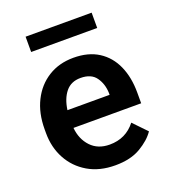

<svg xmlns="http://www.w3.org/2000/svg" viewBox="-132 -805 803 911"><g transform="rotate(-20 269.0 -349.5)"><path d="M295.4 9.8Q215.3 9.8 157.5 -24.4Q99.6 -58.6 68.4 -116.5Q37.1 -174.3 37.1 -246.1V-265.6Q37.1 -347.2 67.9 -408.4Q98.6 -469.7 153.6 -503.9Q208.5 -538.1 280.8 -538.1Q356 -538.1 407 -505.4Q458 -472.7 483.9 -414.3Q509.8 -356 509.8 -279.3V-225.1H168Q173.3 -167 208.7 -129.4Q244.1 -91.8 303.2 -91.8Q385.3 -91.8 434.1 -154.8L499 -87.4Q474.1 -50.3 423.3 -20.3Q372.6 9.8 295.4 9.8ZM279.8 -436.5Q231.9 -436.5 204.8 -403.3Q177.7 -370.1 169.9 -314H382.8V-323.7Q381.3 -369.6 357.4 -403.1Q333.5 -436.5 279.8 -436.5ZM436 -709.5V-632.3H102.5V-709.5Z"/></g></svg>

Font: Vazirmatn RD SemiBold
Style: Regular
Weight: 600
Designer: Saber Rastikerdar
Foundry: Saber Rastikerdar
Version: Version 32.102